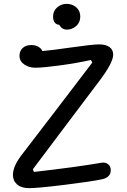

<svg xmlns="http://www.w3.org/2000/svg" viewBox="-20 -966 660 995"><path d="M131 9Q90.5 9 68.8 -10Q47 -29 47 -60Q47 -107.5 99.5 -172.5Q136 -219 284.2 -413.5Q432.5 -608 458.5 -642L451 -655Q375 -638.5 290.2 -627Q205.5 -615.5 164 -615Q130.5 -615 105.8 -631.8Q81 -648.5 81 -677Q81 -701 97.2 -716.8Q113.5 -732.5 141.5 -732.5Q183.5 -732.5 200 -701.5Q240.5 -704.5 349.8 -720.2Q459 -736 494.5 -736Q527 -736 546.8 -722.5Q566.5 -709 566.5 -682.5Q566.5 -641.5 496 -548Q448.5 -486 308.5 -299.2Q168.5 -112.5 150.5 -89L155.5 -75Q372 -99.5 508 -123Q526.5 -125.5 540.2 -115Q554 -104.5 554 -84Q554 -46 506.5 -36.5Q454.5 -25.5 315.5 -8.2Q176.5 9 131 9ZM255 -880Q255 -909 276 -927.5Q297 -946 325.5 -946Q354.5 -946 375.2 -928Q396 -910 396 -880.5Q396 -850 375 -831.2Q354 -812.5 327 -812.5Q301 -812.5 286.5 -837.5Q272 -838.5 263.5 -849.5Q255 -860.5 255 -880Z"/></svg>

Font: Monaspace Radon
Style: Regular
Weight: 400
Designer: Riley Cran & the Lettermatic Team
Foundry: Lettermatic
Version: Version 1.000 (Monaspace Radon)